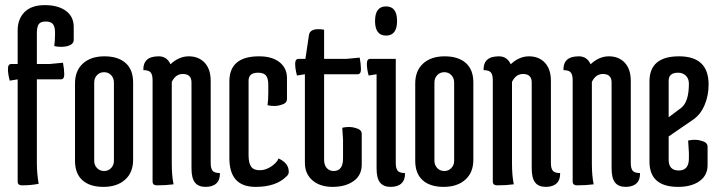

<svg xmlns="http://www.w3.org/2000/svg" viewBox="-20 -720 2810 750"><path d="M124 -82Q124 -44 131 -2Q101 4 66 4Q49 4 49 -11V-410L18 -405Q11 -431 11 -450.5Q11 -470 24 -470H49V-601Q49 -646 76 -673Q103 -700 155 -700Q207 -700 237.5 -677.5Q268 -655 268 -615V-564Q268 -547 244 -540Q232 -537 218.5 -537Q205 -537 192 -540Q195 -562 195 -587V-593Q195 -615 187 -625.5Q179 -636 158.5 -636Q138 -636 131 -625Q124 -614 124 -591V-470H174L226 -475Q231 -449 231 -429.5Q231 -410 218 -410H124Z M273 -92V-394Q273 -444 304 -472Q335 -500 388 -500Q441 -500 470.5 -474Q500 -448 500 -398V-96Q500 -46 468.5 -18Q437 10 384 10Q331 10 302 -16Q273 -42 273 -92ZM348 -398V-92Q348 -75 359 -63.5Q370 -52 386.5 -52Q403 -52 414 -63.5Q425 -75 425 -92V-398Q425 -415 414 -426.5Q403 -438 386.5 -438Q370 -438 359 -426.5Q348 -415 348 -398Z M651 -82Q651 -33 658 0Q628 4 593 4Q576 4 576 -11V-407Q576 -428 568.5 -437Q561 -446 540 -446Q539 -472 553.5 -486Q568 -500 600 -500Q632 -500 646 -469Q679 -500 717.5 -500Q756 -500 779.5 -475Q803 -450 803 -404V-83Q803 -62 810.5 -53Q818 -44 839 -44Q840 -18 825.5 -4Q811 10 783 10Q755 10 741.5 -7Q728 -24 728 -63V-398Q728 -431 694 -431Q666 -431 651 -400Z M1068 -101Q1108 -83 1108 -49Q1108 -38 1099 -31Q1059 10 978 10Q876 10 876 -102V-402Q876 -500 992 -500Q1043 -500 1072 -477Q1101 -454 1101 -415V-333Q1101 -316 1077 -310Q1065 -306 1051.5 -306Q1038 -306 1025 -309Q1028 -331 1028 -356V-389Q1028 -414 1019 -425Q1010 -436 988 -436Q951 -436 951 -405V-114Q951 -83 961 -69Q971 -55 994.5 -55Q1018 -55 1040 -70Q1062 -85 1068 -101Z M1171 -84V-430L1140 -425Q1133 -451 1133 -470.5Q1133 -490 1146 -490H1173L1187 -584Q1191 -606 1224 -606Q1234 -606 1246 -604V-490H1333L1385 -495Q1390 -469 1390 -449.5Q1390 -430 1377 -430H1246V-96Q1246 -75 1256.5 -63.5Q1267 -52 1283 -52Q1320 -52 1320 -101V-174L1317 -221Q1330 -224 1343.5 -224Q1357 -224 1369 -220Q1393 -214 1393 -197V-77Q1393 -35 1361 -12.5Q1329 10 1279.5 10Q1230 10 1200.5 -15.5Q1171 -41 1171 -84Z M1488 -581Q1445 -581 1445 -638Q1445 -695 1488 -695Q1531 -695 1531 -638Q1531 -581 1488 -581ZM1426 -490H1526V-83Q1526 -62 1533.5 -53Q1541 -44 1562 -44Q1563 -18 1548.5 -4Q1534 10 1506 10Q1478 10 1464.5 -7Q1451 -24 1451 -63V-430L1420 -425Q1413 -451 1413 -470.5Q1413 -490 1426 -490Z M1602 -92V-394Q1602 -444 1633 -472Q1664 -500 1717 -500Q1770 -500 1799.5 -474Q1829 -448 1829 -398V-96Q1829 -46 1797.5 -18Q1766 10 1713 10Q1660 10 1631 -16Q1602 -42 1602 -92ZM1677 -398V-92Q1677 -75 1688 -63.5Q1699 -52 1715.5 -52Q1732 -52 1743 -63.5Q1754 -75 1754 -92V-398Q1754 -415 1743 -426.5Q1732 -438 1715.5 -438Q1699 -438 1688 -426.5Q1677 -415 1677 -398Z M1980 -82Q1980 -33 1987 0Q1957 4 1922 4Q1905 4 1905 -11V-407Q1905 -428 1897.5 -437Q1890 -446 1869 -446Q1868 -472 1882.5 -486Q1897 -500 1929 -500Q1961 -500 1975 -469Q2008 -500 2046.5 -500Q2085 -500 2108.5 -475Q2132 -450 2132 -404V-83Q2132 -62 2139.5 -53Q2147 -44 2168 -44Q2169 -18 2154.5 -4Q2140 10 2112 10Q2084 10 2070.5 -7Q2057 -24 2057 -63V-398Q2057 -431 2023 -431Q1995 -431 1980 -400Z M2292 -82Q2292 -33 2299 0Q2269 4 2234 4Q2217 4 2217 -11V-407Q2217 -428 2209.5 -437Q2202 -446 2181 -446Q2180 -472 2194.5 -486Q2209 -500 2241 -500Q2273 -500 2287 -469Q2320 -500 2358.5 -500Q2397 -500 2420.5 -475Q2444 -450 2444 -404V-83Q2444 -62 2451.5 -53Q2459 -44 2480 -44Q2481 -18 2466.5 -4Q2452 10 2424 10Q2396 10 2382.5 -7Q2369 -24 2369 -63V-398Q2369 -431 2335 -431Q2307 -431 2292 -400Z M2671 -393Q2671 -413 2659 -424.5Q2647 -436 2629 -436Q2592 -436 2592 -405V-262L2640 -298Q2671 -321 2671 -393ZM2517 -89V-402Q2517 -500 2632.5 -500Q2748 -500 2748 -390Q2748 -346 2732 -309Q2716 -272 2688 -253L2592 -187V-96Q2592 -54 2631.5 -54Q2671 -54 2671 -101V-124L2668 -171Q2681 -174 2694.5 -174Q2708 -174 2720 -170Q2744 -164 2744 -147V-75Q2744 -35 2712.5 -12.5Q2681 10 2629 10Q2517 10 2517 -89Z"/></svg>

Font: el_Medula One
Style: Regular
Weight: 400
Designer: Luciano Vergara
Foundry: Luciano Vergara
Version: Version 1.002 August 17, 2020